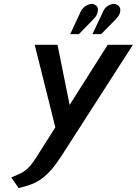

<svg xmlns="http://www.w3.org/2000/svg" viewBox="-20 -926 690 968"><path d="M452 -830Q464 -842 469.5 -856Q475 -870 473.5 -882Q472 -894 460 -901Q448 -909 433 -905Q418 -901 406 -891.5Q394 -882 388 -870L334 -754H378ZM565 -830Q577 -842 582.5 -855.5Q588 -869 586 -881.5Q584 -894 572 -901Q560 -908 546 -905.5Q532 -903 519.5 -893.5Q507 -884 501 -870L446 -754H490ZM523 -700 331 -397 270 -700H155L259 -284L160 -128Q138 -94 119 -76.5Q100 -59 80.5 -50.5Q61 -42 37 -31L74 22Q110 14 138.5 3Q167 -8 192 -26.5Q217 -45 241 -73Q265 -101 292 -143L650 -700Z"/></svg>

Font: Advent Pro
Style: Bold Italic
Weight: 700
Italic angle: -12°
Designer: VivaRado, Andreas Kalpakidis
Foundry: VivaRado, Andreas Kalpakidis
Version: Version 3.000